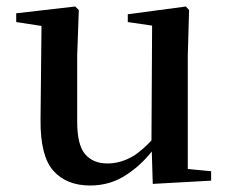

<svg xmlns="http://www.w3.org/2000/svg" viewBox="-20 -556 707 592"><path d="M258 16Q185 16 144.5 -29.5Q104 -75 105 -187L108 -476L30 -488V-515L212 -536L223 -525L218 -385V-181Q218 -109 242.5 -80.5Q267 -52 311 -52Q355 -52 396 -78Q423 -97 447 -123L449 -477L374 -488V-512L553 -536L563 -525L559 -385V-35L631 -28V1L451 11L448 -89Q414 -46 371 -18Q321 16 258 16Z"/></svg>

Font: Early Summer Mincho SemiBold
Style: Regular
Weight: 600
Designer: GuiWonder
Version: Version 1.002